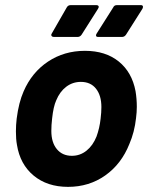

<svg xmlns="http://www.w3.org/2000/svg" viewBox="-20 -720 577 748"><path d="M46 -156Q42 -177 42 -208Q42 -233 45 -258Q53 -321 72 -364Q104 -438 167 -480Q230 -522 311 -522Q391 -522 442.5 -480.5Q494 -439 508 -365Q513 -335 513 -304Q513 -283 510 -260Q504 -205 484 -159Q453 -81 390 -36.5Q327 8 245 8Q164 8 111 -36Q58 -80 46 -156ZM356 -188Q368 -221 372 -258Q375 -282 375 -303Q375 -348 354 -374.5Q333 -401 295 -401Q263 -401 238 -382Q213 -363 199 -329Q188 -305 183 -258Q180 -233 180 -210Q180 -165 201.5 -139Q223 -113 260 -113Q292 -113 317 -133Q342 -153 356 -188ZM255 -700H355Q362 -700 364 -696Q366 -692 362 -686L298 -585Q292 -576 282 -576H190Q184 -576 181 -580Q178 -584 182 -590L240 -691Q245 -700 255 -700ZM435 -700H529Q535 -700 536.5 -696Q538 -692 535 -686L471 -585Q465 -576 455 -576H363Q354 -576 354 -582Q354 -586 357 -590L421 -691Q425 -700 435 -700Z"/></svg>

Font: Barlow
Style: Bold Italic
Weight: 700
Italic angle: -7°
Designer: Jeremy Tribby
Foundry: Tribby Type
Version: Version 1.422